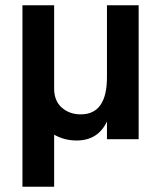

<svg xmlns="http://www.w3.org/2000/svg" viewBox="-20 -527 610 727"><path d="M185 180H65V-507H185V-192Q185 -145 214 -119.5Q243 -94 286 -94Q385 -94 385 -235V-507H505V0H385V-67Q351 5 270 5Q224 5 185 -17Z"/></svg>

Font: Hind Vadodara SemiBold
Style: Regular
Weight: 600
Designer: Hitesh Malaviya
Foundry: Indian Type Foundry
Version: Version 1.001;PS 1.0;hotconv 1.0.86;makeotf.lib2.5.63406; tt